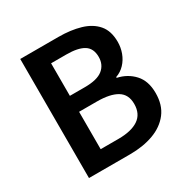

<svg xmlns="http://www.w3.org/2000/svg" viewBox="-167 -885 1008 1032"><g transform="rotate(-30 337.0 -369.5)"><path d="M94 0V-739H331Q407 -739 466.5 -721.5Q526 -704 560 -664.5Q594 -625 594 -557Q594 -522 582 -489.5Q570 -457 547 -432.5Q524 -408 492 -397V-392Q553 -379 593 -335.5Q633 -292 633 -217Q633 -143 596 -95Q559 -47 495 -23.5Q431 0 349 0ZM226 -434H319Q396 -434 430.5 -462Q465 -490 465 -538Q465 -591 429 -613.5Q393 -636 321 -636H226ZM226 -103H336Q417 -103 460.5 -132.5Q504 -162 504 -224Q504 -283 461 -309Q418 -335 336 -335H226Z"/></g></svg>

Font: Noto Sans KR SemiBold
Style: Regular
Weight: 600
Designer: Ryoko NISHIZUKA  (kana, bopomofo & ideographs); Paul D. Hunt (Latin, Greek & Cyrillic); Sandoll Communications , Soo-you
Foundry: Adobe
Version: Version 2.004-H2;hotconv 1.0.118;makeotfexe 2.5.65603